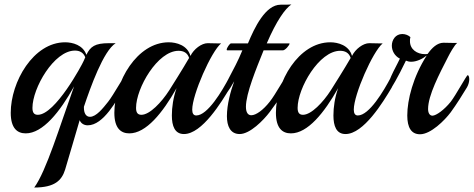

<svg xmlns="http://www.w3.org/2000/svg" viewBox="-20 -593 2117 858"><path d="M536 -202C543 -215 546 -229 546 -241C546 -251 544 -258 541 -258C536 -258 487 -168 463 -138C440 -109 410 -71 382 -71C364 -71 355 -88 355 -111C355 -113 355 -114 355 -116C384 -202 442 -366 497 -400H467C404 -400 384 -385 366 -348C351 -392 304 -404 271 -404C129 -404 28 -227 28 -89C28 -20 57 3 95 3C171 3 248 -93 311 -207C246 -26 187 171 133 245C225 245 256 213 271 165C295 86 315 14 336 -56C342 -41 356 -33 372 -33C443 -33 502 -146 536 -202ZM354 -321C347 -304 227 -80 149 -80C132 -80 125 -90 125 -111C125 -199 221 -367 315 -367C336 -367 353 -358 361 -337Z M1008 -201C1015 -213 1018 -227 1018 -238C1018 -248 1016 -255 1012 -255C1010 -255 1008 -253 1005 -248C973 -187 908 -77 857 -77C845 -77 839 -86 839 -103C839 -170 924 -363 968 -399C965 -399 962 -399 958 -399C943 -399 919 -400 908 -400C881 -400 846 -374 831 -343C818 -391 768 -404 734 -404C592 -404 491 -227 491 -89C491 -20 520 3 558 3C633 3 707 -89 769 -199C754 -156 748 -114 748 -77C748 -30 761 6 802 6C883 6 970 -137 1008 -201ZM825 -334C821 -327 795 -282 736 -189C702 -136 649 -80 612 -80C595 -80 588 -90 588 -111C588 -199 684 -366 778 -366C800 -366 818 -357 825 -334Z M1282 -573C1277 -572 1248 -572 1234 -572C1166 -572 1117 -469 1088 -399H1012C1007 -399 993 -379 993 -371C993 -369 994 -368 996 -368H1063C1025 -274 974 -206 974 -169C974 -163 975 -160 978 -160C981 -160 1005 -190 1026 -229V-228C1011 -187 994 -126 994 -74C994 -30 1009 6 1051 6C1097 6 1157 -55 1185 -92C1223 -143 1267 -205 1268 -240C1268 -249 1266 -256 1262 -256C1257 -256 1211 -170 1185 -138C1156 -101 1124 -78 1103 -78C1089 -78 1079 -89 1079 -116C1079 -175 1125 -286 1158 -368H1244C1255 -368 1274 -392 1274 -398C1274 -398 1274 -399 1273 -399H1172C1216 -501 1254 -554 1282 -573Z M1730 -201C1737 -213 1740 -227 1740 -238C1740 -248 1738 -255 1734 -255C1732 -255 1730 -253 1727 -248C1695 -187 1630 -77 1579 -77C1567 -77 1561 -86 1561 -103C1561 -170 1646 -363 1690 -399C1687 -399 1684 -399 1680 -399C1665 -399 1641 -400 1630 -400C1603 -400 1568 -374 1553 -343C1540 -391 1490 -404 1456 -404C1314 -404 1213 -227 1213 -89C1213 -20 1242 3 1280 3C1355 3 1429 -89 1491 -199C1476 -156 1470 -114 1470 -77C1470 -30 1483 6 1524 6C1605 6 1692 -137 1730 -201ZM1547 -334C1543 -327 1517 -282 1458 -189C1424 -136 1371 -80 1334 -80C1317 -80 1310 -90 1310 -111C1310 -199 1406 -366 1500 -366C1522 -366 1540 -357 1547 -334Z M2067 -203C2074 -215 2077 -229 2077 -239C2077 -249 2074 -257 2070 -257C2065 -257 2018 -169 1994 -138C1965 -102 1930 -77 1913 -76C1900 -76 1893 -88 1893 -106C1893 -167 1943 -262 1983 -340C1990 -354 2011 -392 2023 -401C2020 -401 2017 -401 2013 -401C1998 -401 1973 -402 1962 -402C1934 -402 1910 -379 1891 -352C1887 -351 1883 -351 1879 -351C1844 -351 1812 -372 1812 -409C1812 -415 1812 -421 1814 -427C1806 -435 1792 -441 1778 -441C1747 -441 1731 -414 1731 -389C1731 -367 1743 -343 1767 -331C1763 -319 1712 -233 1712 -201C1712 -190 1714 -182 1717 -182C1718 -182 1719 -183 1720 -185C1760 -250 1783 -300 1794 -322C1801 -319 1809 -317 1817 -317C1841 -317 1867 -329 1887 -345C1826 -250 1800 -147 1800 -77C1800 -23 1818 7 1857 7C1905 7 1967 -55 1994 -91C2021 -128 2047 -170 2067 -203Z"/></svg>

Font: Playball
Style: Regular
Weight: 400
Designer: Robert E. Leuschke
Foundry: Robert E. Leuschke
Version: Version 1.001